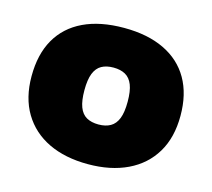

<svg xmlns="http://www.w3.org/2000/svg" viewBox="-87 -662 855 776"><g transform="rotate(15 341.0 -274.0)"><path d="M341.5 11Q246 11 176.2 -22.5Q106.5 -56 68.2 -119.8Q30 -183.5 30 -274Q30 -365.5 66.2 -429Q102.5 -492.5 172.2 -525.8Q242 -559 341.5 -559Q440.5 -559 510.2 -525.5Q580 -492 616.5 -428.5Q653 -365 653 -274.5Q653 -183.5 614.8 -119.8Q576.5 -56 506.5 -22.5Q436.5 11 341.5 11ZM341.5 -155Q371 -155 391.2 -166.5Q411.5 -178 421.8 -204Q432 -230 432 -274Q432 -318.5 421.8 -344.5Q411.5 -370.5 391.2 -381.8Q371 -393 341.5 -393Q312 -393 291.8 -381.8Q271.5 -370.5 261.2 -344.5Q251 -318.5 251 -274.5Q251 -230.5 261 -204.2Q271 -178 291.2 -166.5Q311.5 -155 341.5 -155Z"/></g></svg>

Font: Encode Sans SemiExpanded Black
Style: Regular
Weight: 900
Width: 6
Designer: Multiple Designers
Foundry: Impallari Type
Version: Version 3.002